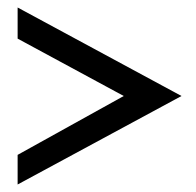

<svg xmlns="http://www.w3.org/2000/svg" viewBox="-20 -538 522 512"><path d="M27 -46 464 -282 27 -518V-435L310 -282L27 -125Z"/></svg>

Font: Charger Pro
Style: Bd
Weight: 700
Designer: Jasper
Foundry: Cannot Into Space Fonts
Version: Version 1.09